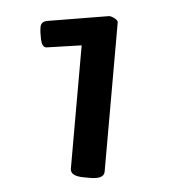

<svg xmlns="http://www.w3.org/2000/svg" viewBox="-39 -799 448 487"><g transform="rotate(5 185.0 -555.5)"><path d="M192 -349Q157 -349 157 -368V-682L68 -669Q57 -669 53 -688Q49 -707 49 -719Q49 -733 64 -736L220 -762Q226 -762 234.5 -757.5Q243 -753 243 -748V-368Q243 -349 208 -349Z"/></g></svg>

Font: Asap Expanded
Style: Bold
Weight: 700
Width: 7
Designer: Pablo Cosgaya
Foundry: Omnibus-Type
Version: Version 3.001; ttfautohint (v1.8.4.7-5d5b)